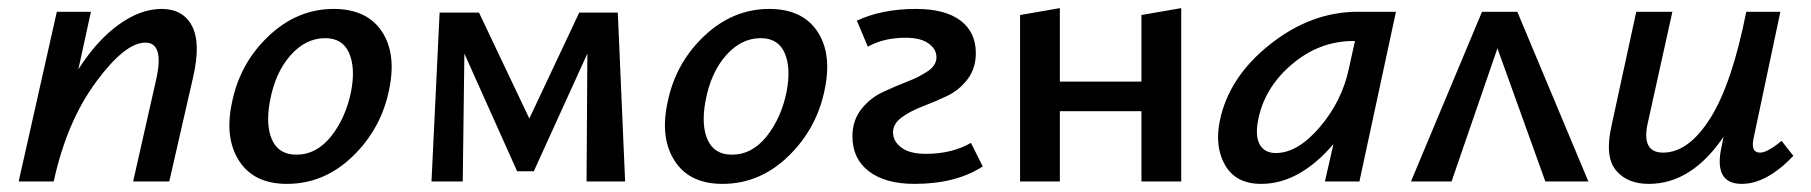

<svg xmlns="http://www.w3.org/2000/svg" viewBox="-20 -447 4461 473"><path d="M378 -425Q431 -425 453 -383Q475 -341 456 -258L397 0H308L364 -248Q386 -342 338 -342Q288 -342 216.5 -245Q145 -148 113 -3L112 0H26L120 -418H204L173 -276Q218 -347 272 -386Q326 -425 378 -425Z M687 6Q606 6 569.5 -50Q533 -106 551 -192Q570 -290 641 -357.5Q712 -425 802 -425Q883 -425 920 -370.5Q957 -316 939 -228Q920 -131 849.5 -62.5Q779 6 687 6ZM710 -66Q760 -66 796 -111.5Q832 -157 845 -222Q856 -280 840 -316.5Q824 -353 781 -353Q733 -353 695.5 -310.5Q658 -268 645 -198Q634 -138 650.5 -102Q667 -66 710 -66Z M1520 0H1425L1427 -315L1295 -25H1254L1124 -315L1120 0H1043L1063 -416H1160L1284 -155L1407 -416H1502Z M1760 6Q1679 6 1642.5 -50Q1606 -106 1624 -192Q1643 -290 1714 -357.5Q1785 -425 1875 -425Q1956 -425 1993 -370.5Q2030 -316 2012 -228Q1993 -131 1922.5 -62.5Q1852 6 1760 6ZM1783 -66Q1833 -66 1869 -111.5Q1905 -157 1918 -222Q1929 -280 1913 -316.5Q1897 -353 1854 -353Q1806 -353 1768.5 -310.5Q1731 -268 1718 -198Q1707 -138 1723.5 -102Q1740 -66 1783 -66Z M2233 6Q2161 6 2120.5 -25Q2080 -56 2080 -111Q2080 -150 2101.5 -177.5Q2123 -205 2153.5 -219.5Q2184 -234 2214 -245.5Q2244 -257 2265.5 -271.5Q2287 -286 2287 -306Q2287 -326 2267.5 -340Q2248 -354 2211 -354Q2157 -354 2118 -332L2091 -396Q2152 -425 2237 -425Q2308 -425 2346 -396.5Q2384 -368 2384 -316Q2384 -278 2363 -251Q2342 -224 2312 -210Q2282 -196 2252 -184.5Q2222 -173 2201 -157.5Q2180 -142 2180 -121Q2180 -99 2200.5 -83.5Q2221 -68 2261 -68Q2325 -68 2372 -95L2401 -37Q2335 6 2233 6Z M2792 -410 2890 -427V0H2792V-173H2591V0H2493V-410L2591 -427V-246H2792Z M3325 -418H3419L3329 0H3244L3265 -92Q3181 6 3087 6Q3025 6 2998.5 -39.5Q2972 -85 2985 -149Q3007 -257 3108.5 -337.5Q3210 -418 3325 -418ZM3123 -70Q3177 -70 3231.5 -134Q3286 -198 3303 -278L3318 -346H3314Q3230 -346 3162 -288Q3094 -230 3079 -149Q3072 -110 3084 -90Q3096 -70 3123 -70Z M3893 0H3787L3669 -328L3556 0H3456L3631 -418H3718Z M4369 -100 4398 -63Q4332 6 4271 6Q4201 6 4221 -85L4226 -110Q4147 6 4042 6Q3988 6 3960.5 -28Q3933 -62 3950 -137L4011 -418H4100L4040 -147Q4022 -71 4077 -71Q4140 -71 4193.5 -156Q4247 -241 4282 -418H4366L4301 -111Q4291 -71 4316 -71Q4334 -71 4369 -100Z"/></svg>

Font: EauTestInfant Semibold
Style: Italic
Weight: 600
Italic angle: -12°
Designer: Christian Thalmann (Catharsis Fonts)
Version: Version 0.001;PS 000.001;hotconv 1.0.88;makeotf.lib2.5.64775